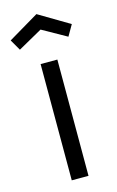

<svg xmlns="http://www.w3.org/2000/svg" viewBox="-128 -751 485 797"><g transform="rotate(-15 114.5 -352.0)"><path d="M149.5 -499.7V0H77.5V-499.7ZM-17.1 -626.5 114.3 -704.5 245.6 -626.5 218.5 -579.5 114.3 -638 10 -579.5Z"/></g></svg>

Font: Lineal Thin
Style: Regular
Weight: 200
Designer: Created by Frank Adebiaye with contributions from Anton Moglia & Ariel Martín Pérez
Created by Frank ADEBIAYE with FontF
Foundry: Velvetyne Type Foundry
Version: Version 2.000;Glyphs 3.2 (3227)